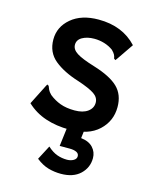

<svg xmlns="http://www.w3.org/2000/svg" viewBox="-105 -547 659 821"><g transform="rotate(15 225.0 -136.5)"><path d="M230 11Q172 11 124 -5Q76 -21 40 -55L84 -142L89 -151L96 -147Q99 -139 102.5 -131Q106 -123 117 -112Q139 -94 166 -84Q193 -74 230 -74Q267 -74 288 -89.5Q309 -105 309 -129Q309 -152 287 -167Q265 -182 214 -199Q146 -220 105 -253.5Q64 -287 64 -344Q64 -400 109 -438Q154 -476 230 -476Q336 -476 399 -408L349 -335L343 -327L336 -332Q335 -340 331.5 -347.5Q328 -355 317 -366Q299 -379 277.5 -385.5Q256 -392 233 -392Q202 -392 180.5 -380Q159 -368 159 -346Q159 -325 182.5 -310Q206 -295 262 -278Q337 -255 370.5 -222.5Q404 -190 404 -135Q404 -73 359 -31Q314 11 230 11ZM243 203Q215 203 188 195.5Q161 188 133 166L166 103Q188 123 209 130.5Q230 138 253 138Q269 138 281.5 131Q294 124 294 112Q294 100 282.5 94.5Q271 89 252 89H208L219 0H292L288 33Q323 37 341 56.5Q359 76 359 103Q359 145 328.5 174Q298 203 243 203Z"/></g></svg>

Font: Inconsolata SemiCondensed Bold
Style: Regular
Weight: 700
Width: 4
Monospace: yes
Designer: Raph Levien, Cyreal, Brenton Simpson
Foundry: Raph Levien, Cyreal, Google
Version: Version 3.001; ttfautohint (v1.8.2.53-6de2)